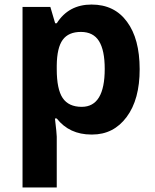

<svg xmlns="http://www.w3.org/2000/svg" viewBox="-20 -576 673 836"><path d="M227.1 -474.6Q278.8 -556.2 378.7 -556.2Q478.5 -556.2 533.2 -481Q587.9 -407.2 588.1 -275.1Q588.4 -143.1 531.5 -66.7Q474.6 9.8 381.3 9.8Q379.9 9.8 377.9 9.8Q282.2 9.8 227.1 -60.1H219.2Q227.1 5.9 227.1 19V240.2H78.1V-545.9H199.2L220.2 -474.6ZM227.1 -274.9Q227.1 -187.5 252.9 -149.2Q278.8 -110.8 335.9 -110.8Q436 -110.8 436 -275.9Q436 -356.9 411.1 -397Q386.2 -437 332.3 -437Q278.3 -437 253.2 -402.8Q228 -368.7 227.1 -291Z"/></svg>

Font: Open Sans Hebrew
Style: Bold
Weight: 700
Foundry: Ascender Corporation, Yanek Iontef
Version: Version 2.001;PS 002.001;hotconv 1.0.70;makeotf.lib2.5.58329